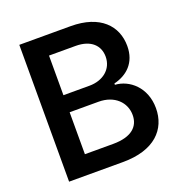

<svg xmlns="http://www.w3.org/2000/svg" viewBox="-130 -843 916 959"><g transform="rotate(-20 328.0 -363.5)"><path d="M75.6 0H362.2C530.2 0 609 -84.5 609 -197.1C609 -308.2 530.9 -372.2 456 -376.4V-383.5C524.9 -400.2 580.6 -447.8 580.6 -537.6C580.6 -645.2 504.6 -727.3 348.4 -727.3H75.6ZM196.7 -101.9V-324.9H350.5C435 -324.9 487.9 -271.7 487.9 -204.5C487.9 -145.2 447.1 -101.9 346.6 -101.9ZM196.7 -415.5V-626.1H338.1C420.5 -626.1 460.9 -582.7 460.9 -524.9C460.9 -457.7 406.6 -415.5 335.2 -415.5Z"/></g></svg>

Font: Magic Ui Pro Semi Bold
Style: Regular
Weight: 600
Designer: Stefan Endress, Andreas Faust
Version: Version 1.000;FEAKit 1.0